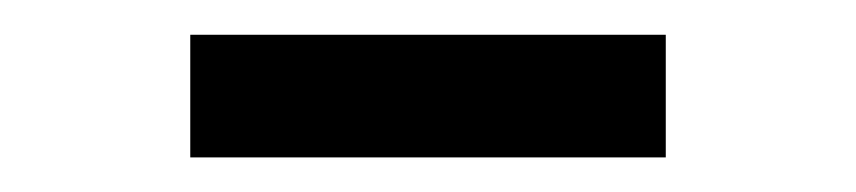

<svg xmlns="http://www.w3.org/2000/svg" viewBox="-20 -759 495 111"><path d="M364.9 -738.9V-668H90V-738.9Z"/></svg>

Font: Merriweather 7pt Light
Style: Regular
Weight: 300
Designer: Eben Sorkin
Foundry: Eben Sorkin
Version: Version 2.200;gftools[0.9.31]